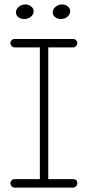

<svg xmlns="http://www.w3.org/2000/svg" viewBox="-20 -846 396 867"><path d="M89 -760Q74 -760 63 -768.5Q52 -777 52 -790Q52 -804 64.5 -815Q77 -826 95 -826Q109 -826 120.5 -817Q132 -808 132 -796Q132 -781 119.5 -770.5Q107 -760 89 -760ZM254 -760Q240 -760 229 -768.5Q218 -777 218 -790Q218 -804 230.5 -815Q243 -826 261 -826Q275 -826 286 -817Q297 -808 297 -796Q297 -781 284.5 -770.5Q272 -760 254 -760ZM46 1Q38 1 32.5 -5Q27 -11 27 -19Q27 -26 32.5 -31.5Q38 -37 46 -37H160V-632H46Q38 -632 32.5 -638Q27 -644 27 -651Q27 -659 32.5 -664.5Q38 -670 46 -670H310Q318 -670 323.5 -664.5Q329 -659 329 -651Q329 -644 323.5 -638Q318 -632 310 -632H198V-37H310Q329 -37 329 -19Q329 -11 323.5 -5Q318 1 310 1Z"/></svg>

Font: Comic Neue Light
Style: Regular
Weight: 300
Designer: Craig Rozynski
Foundry: Craig Rozynski
Version: Version 2.003